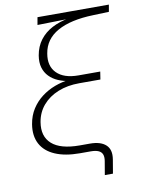

<svg xmlns="http://www.w3.org/2000/svg" viewBox="-94 -792 732 988"><g transform="rotate(-10 272.5 -298.0)"><path d="M372.1 132.8 384.3 61Q387.7 40 382.3 26.6Q377 13.2 362.1 6.6Q347.2 0 321.3 0H265.1Q188.5 0 136.5 -22.5Q84.5 -44.9 61.8 -87.6Q39.1 -130.4 48.8 -189.9Q56.2 -234.4 77.9 -268.1Q99.6 -301.8 131.1 -325.7Q162.6 -349.6 200.4 -363.8Q238.3 -377.9 278.3 -382.3L277.3 -375.5Q246.1 -379.9 219.2 -391.4Q192.4 -402.8 173.3 -422.4Q154.3 -441.9 146.2 -469.2Q138.2 -496.6 144 -532.2Q151.9 -578.6 177 -611.6Q202.1 -644.5 240.7 -664.8Q279.3 -685.1 326.2 -693.4V-691.4L165 -688L171.9 -727.5H544.9L538.6 -690.9L456.1 -688Q337.4 -684.6 269 -646.2Q200.7 -607.9 189 -534.7Q177.7 -470.7 214.8 -433.3Q252 -396 327.6 -396H441.4L435.1 -355.5H324.7Q262.7 -355.5 213.6 -335.7Q164.6 -315.9 133.3 -279.5Q102.1 -243.2 93.8 -193.4Q81.5 -120.1 126.5 -80.1Q171.4 -40 272 -40H324.7Q380.4 -40 407.7 -14.9Q435.1 10.3 426.8 60.5L414.6 132.8Z"/></g></svg>

Font: Inter 20pt ExtraLight
Style: Italic
Weight: 250
Italic angle: -9.3988°
Version: Version 4.001;git-66647c0bb